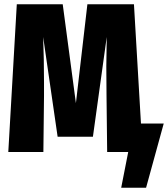

<svg xmlns="http://www.w3.org/2000/svg" viewBox="-20 -715 790 903"><path d="M750 -134 667 168H550L583 0H484L481 -264L480 -403Q480 -449 482 -541L417 -72H251L183 -541Q187 -432 187 -328V-263L184 0H19L59 -695H275L337 -230L391 -695H610L643 -134Z"/></svg>

Font: Fira Sans Compressed ExtraBold
Style: Regular
Weight: 800
Width: 1
Designer: bBox Type GmbH & Carrois Corporate GbR & Edenspiekermann AG
Foundry: bBox Type GmbH & Carrois Corporate GbR & Edenspiekermann AG
Version: Version 4.301